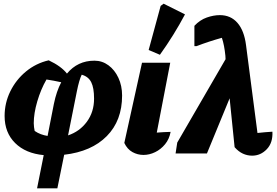

<svg xmlns="http://www.w3.org/2000/svg" viewBox="-20 -832 1500 1041"><path d="M181 189 217 9Q119 0 62 -56.5Q5 -113 5 -203Q5 -274 36 -337Q67 -400 121 -444.5Q175 -489 244 -505Q312 -473 343 -433Q401 -503 492 -503Q534 -503 568 -478Q602 -453 622 -410Q642 -367 642 -314Q642 -178 559 -94Q476 -10 328 7L291 189ZM397 -338 349 -98Q412 -119 451 -172Q490 -225 490 -297Q490 -356 474.5 -386.5Q459 -417 423 -427Q409 -398 397 -338ZM168 -122Q184 -111 201.5 -104.5Q219 -98 238 -95L272 -268Q286 -337 312 -386Q272 -395 232 -401Q201 -347 182 -282Q163 -217 163 -164Q163 -153 164.5 -142.5Q166 -132 168 -122Z M905 -117Q898 -78 875 -50Q852 -22 821 -7Q790 8 758 8Q726 8 698 -7.5Q670 -23 654 -57L750 -492H903L830 -113Q867 -116 905 -117ZM847 -535 786 -561 851 -800 867 -812 983 -754Q923 -641 847 -535Z M932 0 941 -59 1203 -511 1202 -530Q1199 -559 1194.5 -582.5Q1190 -606 1183 -627Q1114 -608 1046 -582H1034V-692Q1064 -724 1101 -737Q1138 -750 1172 -750Q1231 -750 1267.5 -708Q1304 -666 1314 -587L1376 -111Q1396 -113 1416 -115Q1436 -117 1457 -118Q1460 -58 1426.5 -23Q1393 12 1347 12Q1321 12 1297 1Q1273 -10 1252 -34L1225 -299L1102 0Z"/></svg>

Font: Piazzolla ExtraBold
Style: Italic
Weight: 800
Italic angle: -11.3°
Designer: Juan Pablo del Peral
Foundry: Huerta Tipografica
Version: Version 1.330